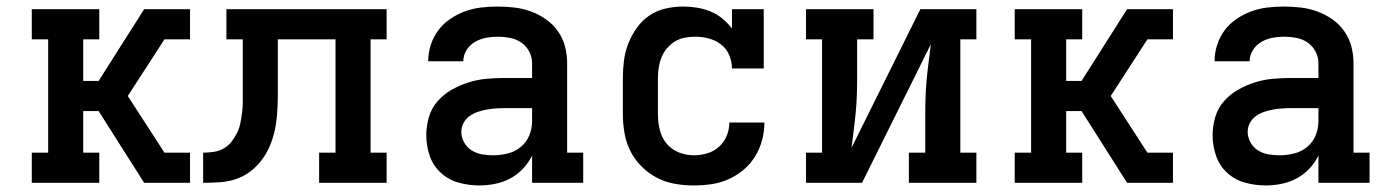

<svg xmlns="http://www.w3.org/2000/svg" viewBox="-20 -558 4240 586"><path d="M77 0V-92H127V-438H77V-530H283V-438H234V-311H281L420 -530H560V-438H482L438 -370L370 -265L482 -92H560V0H420L281 -219H234V-92H283V0Z M600 0V-92Q616 -92 632.5 -94.5Q649 -97 663 -105Q677 -113 687 -126Q697 -139 704 -153.5Q711 -168 714 -184Q717 -200 719 -216Q721 -232 721 -248.5Q721 -265 721 -281Q721 -281 721 -281Q721 -281 721 -281V-283Q721 -283 721 -283Q721 -283 721 -283V-438H671V-530H1160V-438H1111V-92H1160V0H954V-92H1004V-438H828V-283Q828 -257 827 -230.5Q826 -204 822 -178Q818 -152 809 -126.5Q800 -101 785.5 -79Q771 -57 750 -39.5Q729 -22 704.5 -13Q680 -4 653.5 -2Q627 0 600 0Z M1443 8Q1411 8 1380 -0.5Q1349 -9 1325.5 -30.5Q1302 -52 1291.5 -82.5Q1281 -113 1281 -145Q1281 -173 1289 -200.5Q1297 -228 1315.5 -249Q1334 -270 1358.5 -284Q1383 -298 1410 -306.5Q1437 -315 1465 -317.5Q1493 -320 1521 -320H1604V-365Q1604 -384 1595 -401Q1586 -418 1570.5 -428.5Q1555 -439 1536 -442.5Q1517 -446 1499 -446Q1481 -446 1463 -442.5Q1445 -439 1429.5 -430Q1414 -421 1404 -405Q1394 -389 1394 -371Q1394 -371 1394 -371Q1394 -371 1394 -371H1287Q1287 -371 1287 -371.5Q1287 -372 1287 -372Q1287 -397 1295 -421.5Q1303 -446 1318 -466Q1333 -486 1354.5 -500.5Q1376 -515 1399.5 -523.5Q1423 -532 1448 -535Q1473 -538 1499 -538Q1524 -538 1550 -535Q1576 -532 1600.5 -523Q1625 -514 1646.5 -499Q1668 -484 1683 -462.5Q1698 -441 1704.5 -416Q1711 -391 1711 -365V-92H1760V0H1604V-83Q1593 -61 1576 -43Q1559 -25 1537.5 -13.5Q1516 -2 1491.5 3Q1467 8 1443 8ZM1485 -84Q1507 -84 1529.5 -89.5Q1552 -95 1569.5 -109.5Q1587 -124 1595.5 -145Q1604 -166 1604 -189V-228H1521Q1507 -228 1493 -227Q1479 -226 1465 -223.5Q1451 -221 1438 -216.5Q1425 -212 1413.5 -204Q1402 -196 1395 -183Q1388 -170 1388 -156Q1388 -139 1396.5 -123.5Q1405 -108 1419.5 -99Q1434 -90 1451 -87Q1468 -84 1485 -84Z M2098 8Q2068 8 2039.5 3Q2011 -2 1985 -15.5Q1959 -29 1938 -50Q1917 -71 1904 -97Q1891 -123 1886 -152Q1881 -181 1881 -210V-320Q1881 -347 1884.5 -374Q1888 -401 1898 -426Q1908 -451 1924 -473.5Q1940 -496 1962.5 -511Q1985 -526 2011.5 -532Q2038 -538 2065 -538Q2087 -538 2108 -534.5Q2129 -531 2148.5 -523Q2168 -515 2184.5 -501.5Q2201 -488 2214 -471V-530H2311V-349H2214Q2214 -370 2205.5 -390Q2197 -410 2180.5 -422.5Q2164 -435 2143.5 -440.5Q2123 -446 2102 -446Q2086 -446 2070 -443Q2054 -440 2040 -431.5Q2026 -423 2015.5 -410.5Q2005 -398 1999 -383Q1993 -368 1990.5 -352Q1988 -336 1988 -320V-210Q1988 -186 1993.5 -162.5Q1999 -139 2014 -120.5Q2029 -102 2051.5 -93Q2074 -84 2098 -84Q2118 -84 2138.5 -90Q2159 -96 2174.5 -110Q2190 -124 2198 -143.5Q2206 -163 2206 -184Q2206 -184 2206 -184Q2206 -184 2206 -184H2313Q2313 -184 2313 -184Q2313 -184 2313 -184Q2313 -157 2306 -130.5Q2299 -104 2284.5 -80.5Q2270 -57 2249 -39.5Q2228 -22 2203.5 -11Q2179 0 2152 4Q2125 8 2098 8Z M2440 0V-92H2489V-438H2440V-530H2646V-438H2596V-318Q2596 -291 2595 -264.5Q2594 -238 2591.5 -212Q2589 -186 2585.5 -159.5Q2582 -133 2579 -107L2789 -530H2960V-438H2911V-92H2960V0H2754V-92H2804V-212Q2804 -239 2805 -265.5Q2806 -292 2808.5 -318Q2811 -344 2814.5 -370.5Q2818 -397 2821 -423L2611 0Z M3077 0V-92H3127V-438H3077V-530H3283V-438H3234V-311H3281L3420 -530H3560V-438H3482L3438 -370L3370 -265L3482 -92H3560V0H3420L3281 -219H3234V-92H3283V0Z M3843 8Q3811 8 3780 -0.5Q3749 -9 3725.5 -30.5Q3702 -52 3691.5 -82.5Q3681 -113 3681 -145Q3681 -173 3689 -200.5Q3697 -228 3715.5 -249Q3734 -270 3758.5 -284Q3783 -298 3810 -306.5Q3837 -315 3865 -317.5Q3893 -320 3921 -320H4004V-365Q4004 -384 3995 -401Q3986 -418 3970.5 -428.5Q3955 -439 3936 -442.5Q3917 -446 3899 -446Q3881 -446 3863 -442.5Q3845 -439 3829.5 -430Q3814 -421 3804 -405Q3794 -389 3794 -371Q3794 -371 3794 -371Q3794 -371 3794 -371H3687Q3687 -371 3687 -371.5Q3687 -372 3687 -372Q3687 -397 3695 -421.5Q3703 -446 3718 -466Q3733 -486 3754.5 -500.5Q3776 -515 3799.5 -523.5Q3823 -532 3848 -535Q3873 -538 3899 -538Q3924 -538 3950 -535Q3976 -532 4000.5 -523Q4025 -514 4046.5 -499Q4068 -484 4083 -462.5Q4098 -441 4104.5 -416Q4111 -391 4111 -365V-92H4160V0H4004V-83Q3993 -61 3976 -43Q3959 -25 3937.5 -13.5Q3916 -2 3891.5 3Q3867 8 3843 8ZM3885 -84Q3907 -84 3929.5 -89.5Q3952 -95 3969.5 -109.5Q3987 -124 3995.5 -145Q4004 -166 4004 -189V-228H3921Q3907 -228 3893 -227Q3879 -226 3865 -223.5Q3851 -221 3838 -216.5Q3825 -212 3813.5 -204Q3802 -196 3795 -183Q3788 -170 3788 -156Q3788 -139 3796.5 -123.5Q3805 -108 3819.5 -99Q3834 -90 3851 -87Q3868 -84 3885 -84Z"/></svg>

Font: Iosevka Curly Slab SmBdEx
Style: Regular
Weight: 600
Width: 7
Monospace: yes
Designer: Belleve Invis
Foundry: Belleve Invis
Version: Version 11.1.0; ttfautohint (v1.8.3)